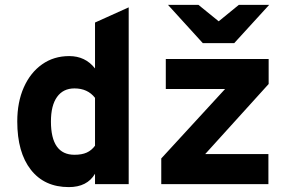

<svg xmlns="http://www.w3.org/2000/svg" viewBox="-20 -752 1178 784"><path d="M261 12Q161.5 12 106 -58.8Q50.5 -129.5 50.5 -256Q50.5 -335 77.2 -395.2Q104 -455.5 151.8 -489.2Q199.5 -523 262.5 -523Q328.5 -523 368 -472.5V-660L505.5 -722V0H368V-42.5Q336 12 261 12ZM284 -120Q314.5 -120 334.2 -129Q354 -138 368 -157V-352.5Q338 -391 284 -391Q238 -391 213 -356.2Q188 -321.5 188 -256Q188 -120 284 -120ZM638.5 0V-105L899 -388.5H657V-511H1077V-409L818 -123H1076V0ZM808 -576 666 -732H790.5L873 -665L955 -732H1079L936.5 -576Z"/></svg>

Font: Overpass ExtraBold
Style: Regular
Weight: 800
Designer: Delve Withrington, Dave Bailey, Thomas Jockin
Foundry: Delve Fonts LLC
Version: Version 4.000; ttfautohint (v1.8.3)